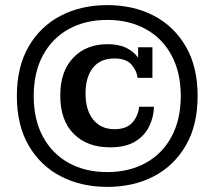

<svg xmlns="http://www.w3.org/2000/svg" viewBox="-20 -717 841 752"><path d="M400 15Q298 15 218 -26.5Q138 -68 92 -147.5Q46 -227 46 -341Q46 -455 92 -534.5Q138 -614 218 -655.5Q298 -697 400 -697Q503 -697 582.5 -655.5Q662 -614 708 -534.5Q754 -455 754 -341Q754 -227 708 -147.5Q662 -68 582.5 -26.5Q503 15 400 15ZM400 -43Q486 -43 551 -79Q616 -115 652 -182Q688 -249 688 -341Q688 -433 652 -500Q616 -567 551 -603Q486 -639 400 -639Q314 -639 249 -603Q184 -567 148 -500Q112 -433 112 -341Q112 -249 148 -182Q184 -115 249 -79Q314 -43 400 -43ZM411 -140Q321 -140 268.5 -193Q216 -246 216 -343Q216 -438 267 -491Q318 -544 401 -544Q445 -544 474.5 -529.5Q504 -515 521 -491V-532H577V-412H519Q516 -439 495.5 -463.5Q475 -488 428 -488Q373 -488 344 -451.5Q315 -415 315 -351Q315 -285 345.5 -248Q376 -211 428 -211Q475 -211 498 -236.5Q521 -262 525 -299H583Q582 -258 564 -221.5Q546 -185 509 -162.5Q472 -140 411 -140Z"/></svg>

Font: Montagu Slab 16pt Medium
Style: Regular
Weight: 500
Designer: Florian Karsten
Foundry: Florian Karsten
Version: Version 1.000; ttfautohint (v1.8.3)